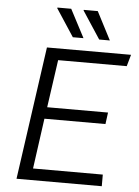

<svg xmlns="http://www.w3.org/2000/svg" viewBox="-60 -941 713 987"><g transform="rotate(5 297.0 -447.5)"><path d="M63 0 160 -686H594L577 -626H223L188 -380H502L494 -320H179L143 -60H503V0ZM424 -750 331 -892 332 -895H404L479 -750ZM288 -750 195 -892 196 -895H267L343 -750Z"/></g></svg>

Font: Chivo Medium ExtraLight
Style: Italic
Weight: 250
Italic angle: -8.05°
Version: Version 2.002